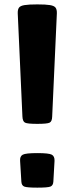

<svg xmlns="http://www.w3.org/2000/svg" viewBox="-20 -862 343 882"><path d="M151.4 -293Q106 -293 95 -298.6Q84 -304.2 83 -326.7L61.5 -800.8Q61 -817.9 67.1 -826.7Q73.2 -835.4 92.8 -838.6Q112.3 -841.8 151.4 -841.8Q190.4 -841.8 209.7 -838.6Q229 -835.4 235.4 -826.7Q241.7 -817.9 241.2 -800.8L219.7 -326.7Q219.2 -304.2 208 -298.6Q196.8 -293 151.4 -293ZM151.4 0Q104 0 91.6 -4.9Q79.1 -9.8 78.1 -27.8L72.3 -123Q70.8 -144 84.5 -151.4Q98.1 -158.7 151.4 -158.7Q204.6 -158.7 218 -151.4Q231.4 -144 230.5 -123L225.1 -27.8Q224.1 -9.8 211.7 -4.9Q199.2 0 151.4 0Z"/></svg>

Font: Denk One
Style: Regular
Weight: 400
Designer: Irina Smirnova, Eben Sorkin
Foundry: Sorkin Type Co.f
Version: Version 1.004; ttfautohint (v1.8.4.7-5d5b);gftools[0.9.23]